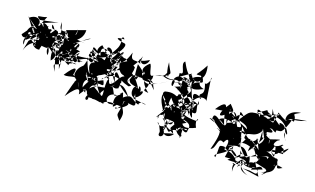

<svg xmlns="http://www.w3.org/2000/svg" viewBox="-128 -1617 3961 2412"><g transform="rotate(20 1852.0 -411.0)"><path d="M79 -712 155 -697 192 -480C1 -614 55 -572 88 -686C158 -578 145 -609 180 -732C56 -585 89 -718 137 -626C48 -625 34 -493 52 -443C-1 -480 47 -617 161 -611C96 -574 211 -640 117 -548C213 -530 203 -428 167 -499C139 -543 210 -607 295 -624L84 -698L-19 -556C22 -488 100 -577 79 -583C39 -570 43 -605 165 -592C20 -556 51 -565 50 -505C200 -621 132 -672 237 -675L90 -507L62 -370C91 -469 144 -506 204 -522C105 -534 172 -430 255 -449C255 -501 310 -543 208 -615C270 -601 312 -520 374 -596C202 -505 310 -571 253 -631C245 -599 275 -571 263 -767C198 -716 57 -747 29 -620C190 -603 160 -589 208 -601C208 -601 97 -527 269 -661C111 -658 179 -520 175 -666C190 -563 397 -504 304 -673C403 -624 285 -614 371 -623L265 -578C260 -683 400 -623 244 -554C208 -589 250 -557 411 -496C300 -603 474 -596 369 -758C199 -554 397 -565 375 -419C299 -512 408 -619 293 -572C272 -695 228 -687 308 -631C258 -601 199 -546 325 -581C355 -758 247 -676 250 -575C478 -606 407 -501 360 -510C418 -599 526 -451 436 -371C360 -587 532 -558 430 -584C511 -587 536 -474 626 -628C550 -618 419 -585 424 -579C475 -559 420 -479 315 -556C534 -376 334 -560 451 -471C391 -565 309 -615 511 -653L547 -683L486 -560L500 -443C462 -525 672 -515 724 -463C557 -484 437 -471 733 -549C503 -422 571 -415 605 -591C675 -666 616 -454 565 -456C525 -419 664 -478 708 -681C574 -533 654 -454 696 -432C685 -589 676 -519 562 -553C714 -549 589 -583 441 -501C469 -419 549 -416 491 -483C565 -494 443 -530 485 -472C538 -577 686 -545 622 -682C512 -508 538 -598 592 -426C625 -480 441 -501 576 -374C487 -325 468 -367 530 -253L482 -414L756 -434C661 -461 637 -335 658 -430C601 -452 685 -384 646 -531C584 -441 590 -460 663 -441L515 -463L571 -304C569 -362 559 -559 529 -421C496 -544 542 -540 579 -559C674 -523 802 -544 900 -564C649 -464 658 -413 756 -450C646 -398 609 -418 650 -417C698 -466 638 -312 665 -393C464 -480 680 -500 477 -392C489 -533 568 -475 610 -531C607 -495 768 -487 772 -503C600 -438 567 -559 578 -487C589 -495 680 -615 601 -555C677 -580 534 -754 654 -549C778 -736 662 -673 660 -692C635 -682 675 -658 554 -662C683 -657 583 -559 732 -502C626 -643 507 -709 542 -687C479 -568 448 -743 493 -720C542 -653 492 -479 467 -502C613 -564 487 -484 564 -480C561 -637 751 -625 580 -585C718 -605 575 -607 546 -477C608 -572 645 -497 740 -491C806 -424 807 -552 734 -454C668 -457 699 -596 748 -598C694 -627 683 -581 623 -669C658 -670 676 -743 766 -719L468 -752L388 -713C491 -740 561 -714 605 -626C620 -686 637 -752 611 -819C577 -677 648 -801 618 -872C676 -726 510 -752 610 -660C540 -635 586 -639 494 -720C524 -601 499 -629 413 -561C529 -521 493 -553 408 -714C486 -650 429 -568 409 -688C540 -558 446 -717 403 -655C465 -574 539 -601 606 -548C511 -599 366 -505 392 -597C322 -485 454 -631 384 -660C343 -657 411 -676 522 -782C422 -758 406 -772 404 -873C493 -620 393 -645 482 -595C459 -632 358 -645 470 -713C612 -712 338 -687 330 -606C343 -671 588 -700 428 -740C507 -761 430 -608 501 -639C441 -717 361 -578 321 -694C301 -517 238 -658 215 -502C409 -756 485 -742 315 -649C461 -735 457 -563 385 -658C436 -731 372 -610 264 -627C245 -607 231 -530 147 -554C232 -496 340 -489 395 -518C416 -695 391 -588 332 -658C263 -642 227 -780 274 -636C187 -683 281 -714 239 -772C115 -831 276 -665 216 -732C238 -778 274 -718 272 -700C359 -689 324 -842 187 -613C195 -741 224 -629 200 -476C222 -480 276 -700 283 -569C196 -637 235 -826 113 -745C186 -713 135 -892 -2 -784L162 -665L222 -559H184C59 -482 126 -656 130 -576C73 -687 171 -672 181 -635C219 -789 137 -648 140 -766C170 -767 254 -816 367 -851L135 -803C47 -860 136 -833 210 -869L111 -626L-17 -800ZM724 -505 747 -589 698 -529C586 -484 579 -416 676 -435C736 -514 664 -582 673 -546C606 -380 714 -478 673 -533L763 -483L822 -491ZM623 -668 820 -801C733 -779 640 -595 544 -721C620 -737 534 -604 517 -683C522 -677 737 -697 728 -882L488 -795L673 -595ZM570 -656C742 -538 591 -617 698 -694L657 -598L565 -721L449 -656L637 -600ZM570 -656C569 -655 569 -655 568 -655C568 -655 569 -655 570 -656ZM584 -667C691 -632 477 -669 491 -783C577 -687 552 -714 514 -648C714 -632 629 -553 630 -718C601 -591 508 -626 501 -630C459 -617 593 -613 709 -643L681 -616L573 -659L524 -619ZM404 -676C428 -803 326 -716 308 -775C279 -855 381 -730 394 -647C397 -576 309 -626 256 -608L482 -602L332 -749ZM231 -706 55 -574C82 -496 169 -633 133 -691L395 -618L242 -769Z M1228 -630C1268 -599 1191 -533 1268 -777C1210 -691 1202 -650 1248 -593C1209 -698 1049 -641 1025 -643C1095 -720 1076 -680 982 -773C905 -695 948 -595 1102 -664C953 -572 867 -614 889 -688C1021 -625 938 -688 938 -688C825 -775 918 -584 966 -683C935 -654 898 -580 968 -537C1029 -638 873 -551 895 -661C976 -591 1080 -463 1159 -571C1078 -615 935 -635 1037 -618C1030 -653 921 -501 989 -546C927 -526 866 -504 985 -338C973 -489 900 -412 1010 -386C991 -389 1138 -495 1209 -405C1112 -381 1193 -565 1245 -626C1171 -400 1103 -333 1122 -386C1142 -354 1178 -491 1319 -448C1203 -241 1223 -427 1198 -398C1164 -311 1233 -122 1169 -184C1140 -213 1252 -311 1304 -365C1195 -221 1111 -322 1012 -205C1045 -340 1153 -170 1065 -365C974 -459 1036 -309 940 -332C980 -361 1016 -365 926 -347C881 -472 880 -305 813 -393C818 -229 830 -255 932 -181C872 -273 872 -321 913 -385C988 -259 989 -245 911 -353C1061 -312 1157 -442 1002 -323C1012 -396 1066 -305 1159 -184C1045 -274 1057 -198 1089 -344C1014 -216 1039 -328 1145 -363C1199 -260 1120 -323 1088 -296C1066 -388 1111 -271 1001 -345C1126 -435 1133 -522 1236 -464L1073 -449C1074 -428 1031 -440 1001 -398C928 -325 895 -494 852 -564C1007 -441 876 -640 1009 -560C838 -548 822 -642 946 -643C938 -655 776 -682 948 -560C897 -611 791 -573 933 -617C809 -543 907 -385 862 -521C868 -391 672 -334 856 -232C875 -449 820 -348 855 -457C749 -377 766 -255 838 -289C891 -208 674 -224 892 -233L763 -300C790 -400 762 -427 652 -258C740 -235 827 -359 881 -162C824 -304 832 -309 754 -10C902 -226 909 -136 915 -91C1042 -262 954 -250 982 -139C868 -198 940 -348 973 -282C869 -108 974 -127 931 -162C1050 -223 964 -39 1070 -175C938 -60 1060 -23 1040 -99C1113 -107 1117 -78 1206 -168C1010 -49 1035 -114 1239 -137C1099 -180 1168 -162 1083 -89C1108 -118 1227 -74 1199 -95C1244 -80 1251 -86 1241 -101C1303 -162 1426 -119 1460 -134C1387 -22 1392 -128 1424 -90C1571 -170 1566 -213 1482 -204C1462 20 1427 -51 1507 47C1552 -119 1459 -80 1476 -207C1614 -197 1674 -145 1575 -343C1601 -263 1487 -292 1754 -254C1656 -298 1647 -198 1665 -225C1554 -246 1558 -353 1427 -223C1471 -338 1360 -324 1442 -191C1484 -330 1296 -266 1370 -92C1493 -197 1446 -330 1395 -272C1447 -274 1399 -105 1336 -114C1243 -87 1225 -251 1376 -245C1309 -213 1364 -222 1233 -394C1303 -266 1348 -342 1358 -332C1341 -346 1411 -396 1270 -517C1250 -489 1235 -542 1294 -366C1280 -427 1194 -436 1256 -583C1197 -569 1147 -583 1058 -399C1162 -435 1229 -554 1196 -467C1215 -547 1070 -388 1178 -646C1096 -516 1003 -678 994 -461C1008 -605 1159 -529 1074 -487C1226 -553 1153 -482 1252 -537C1350 -585 1337 -511 1375 -711C1359 -640 1304 -639 1201 -449C1223 -458 1334 -493 1129 -493L1256 -676C1264 -573 1324 -459 1422 -534C1439 -473 1299 -559 1314 -342C1301 -279 1335 -508 1508 -275C1378 -349 1296 -428 1365 -404C1361 -507 1255 -455 1466 -400C1565 -449 1340 -398 1471 -547C1423 -423 1502 -445 1599 -413C1578 -498 1653 -400 1619 -378C1697 -456 1662 -307 1572 -293C1502 -310 1518 -479 1593 -412C1500 -560 1495 -480 1483 -702C1701 -561 1550 -547 1729 -407C1598 -417 1723 -439 1692 -537C1631 -535 1574 -534 1605 -575C1764 -569 1680 -468 1927 -636C1706 -490 1646 -475 1587 -587C1636 -585 1591 -577 1593 -571C1623 -714 1592 -735 1617 -683C1674 -597 1463 -608 1624 -761C1658 -754 1656 -576 1713 -635C1733 -512 1623 -623 1782 -463C1720 -585 1738 -583 1545 -553C1519 -690 1557 -653 1598 -555C1439 -563 1489 -569 1436 -447C1548 -659 1581 -466 1593 -642C1479 -507 1590 -471 1442 -576C1480 -532 1362 -601 1321 -566C1394 -415 1468 -543 1461 -651C1333 -747 1380 -475 1510 -818C1473 -655 1635 -832 1441 -713C1393 -681 1457 -650 1488 -772C1546 -661 1615 -778 1606 -802C1428 -694 1472 -822 1509 -715C1445 -759 1381 -681 1371 -817C1329 -668 1290 -665 1254 -623C1142 -651 1318 -716 1224 -733C1263 -812 1291 -793 1221 -692C1197 -598 1158 -574 1140 -626C1088 -724 1221 -772 1123 -697C1193 -711 1289 -871 1239 -889C1109 -906 1098 -933 1217 -936C1196 -979 1163 -940 1192 -907C1190 -823 1189 -825 1108 -684C1006 -679 1095 -723 1052 -685C1176 -709 1077 -639 956 -606C981 -753 1141 -725 1050 -551C971 -684 947 -791 1110 -718C963 -767 1146 -839 1140 -658C1081 -809 1015 -687 1053 -698C1187 -613 1129 -653 1216 -568C1326 -711 1251 -663 1137 -643C1272 -809 1118 -814 1222 -755C1331 -675 1291 -750 1348 -686C1356 -715 1244 -603 1195 -632L1258 -678L1185 -500L1201 -620Z M2066 -641C2235 -714 1968 -605 2163 -570L2215 -573L2180 -577C2013 -629 2157 -577 2188 -678C2119 -682 2196 -664 2007 -591C1987 -618 2246 -504 2187 -407C2161 -533 2031 -554 2174 -477C2001 -321 2080 -398 2025 -307C2042 -340 1904 -298 2062 -272C2079 -298 2022 -450 2086 -278C1951 -492 1912 -363 2015 -332C2009 -464 2042 -518 2012 -472C2020 -441 2043 -422 2164 -298C2123 -350 2091 -383 2133 -542C2194 -551 2043 -504 2095 -524C2078 -444 2077 -539 1922 -497C1857 -467 1988 -300 2105 -347C2049 -345 2120 -390 2171 -483C2040 -561 2117 -497 2108 -371C2250 -378 2142 -527 2324 -390C2265 -609 2203 -534 2167 -472C2127 -410 2262 -468 2230 -336C2095 -399 2043 -294 2097 -437C2047 -380 2172 -345 2123 -410C2031 -250 1984 -294 1968 -359C1956 -362 1986 -359 2024 -187C1964 -298 1905 -352 1902 -450C2067 -328 1934 -299 2002 -314C1946 -199 2054 -225 2071 -32C2092 -121 2118 -250 2110 -230C2103 -322 2029 -358 1924 -155C1994 -222 1916 -72 1959 -201C2027 -197 2035 -329 1965 -257C2048 -262 2008 -182 2145 -181C2295 -86 2305 -137 2260 -120C2180 -196 2199 -277 2319 -289C2239 -188 2175 -243 2199 -259C2245 -345 2254 -183 2180 -348C2065 -207 2143 -223 2109 -306C2021 -278 2198 -330 2078 -265C2177 -267 2109 -137 2086 -251C2135 -167 2045 -5 1967 -96C1968 -130 2041 2 2030 12C2012 91 2125 47 2071 -30C2071 -70 2022 -65 2094 -82C2055 -133 2002 -175 2005 -174C2091 -159 2098 -155 2069 -63C2003 58 2069 -4 2196 -32C2162 -124 2199 -3 2058 -113C2194 38 2089 -79 2246 -93C2121 -82 2121 -63 2207 -30C2143 66 2012 27 2067 -161C2000 -200 2153 -169 2195 -176C2085 -29 2165 -91 2254 -87C2228 -53 2209 -206 2283 -109C2276 -87 2286 -270 2295 -8L2246 -104C2372 -10 2259 -4 2209 -103C2257 -128 2291 -181 2207 -183C2240 -309 2196 -315 2188 -383C2174 -363 2178 -281 2418 -282C2463 -333 2375 -322 2442 -201C2346 -152 2235 -122 2258 -274C2167 -226 2201 -150 2136 -265C2166 -145 2139 -118 2090 -132C2231 -238 2169 -129 2311 -219C2276 -221 2144 -307 2155 -228C2242 -146 2362 -49 2354 -136C2364 -181 2377 -233 2209 -253C2245 -220 2202 -257 2252 -358C2124 -252 2116 -123 2270 -92C2191 -92 2305 -161 2303 -137C2398 -170 2314 -57 2232 -223C2263 -249 2306 -303 2225 -277C2197 -419 2243 -290 2334 -463C2293 -350 2124 -367 2315 -452C2191 -354 2165 -257 2245 -365C2208 -207 2144 -166 2198 -335C2280 -215 2195 -342 2259 -356C2213 -167 2287 -316 2167 -361C2039 -484 2221 -468 2290 -333C2295 -244 2296 -420 2298 -501C2333 -518 2397 -433 2362 -529C2340 -427 2444 -334 2294 -372C2275 -490 2319 -406 2352 -300C2287 -328 2314 -400 2158 -432C2118 -365 2166 -460 2100 -429C2210 -461 2222 -386 2259 -460C2337 -631 2215 -493 2312 -406C2399 -575 2311 -406 2120 -437C2102 -539 2084 -356 2199 -561C2261 -644 2185 -610 2201 -704C2220 -645 2261 -511 2336 -434C2260 -554 2227 -628 2352 -585C2381 -504 2373 -632 2359 -571C2301 -651 2433 -579 2352 -775C2375 -717 2436 -860 2406 -856L2450 -557C2440 -597 2324 -613 2272 -467C2229 -544 2171 -504 2204 -594C2174 -582 2113 -747 2117 -725C2202 -766 2188 -805 2295 -821C2306 -727 2192 -722 2163 -819C2153 -654 2018 -639 2194 -626C2190 -616 2164 -675 2058 -566C2144 -581 2105 -597 2197 -738C2210 -678 2180 -595 2368 -691C2241 -712 2320 -805 2276 -836C2180 -835 2216 -802 2312 -986C2363 -799 2249 -779 2294 -841C2371 -711 2287 -791 2213 -703C2273 -786 2116 -760 2164 -824C1981 -713 2024 -699 2014 -778C2108 -767 1970 -893 2031 -937C2145 -729 2104 -887 2193 -656C1983 -742 2115 -765 2098 -701L2198 -722C2011 -786 2092 -730 2091 -598C2020 -759 1986 -626 1854 -679C1936 -748 1911 -708 1842 -859C1853 -668 1928 -636 1872 -756C1849 -633 1781 -676 1705 -629C1852 -709 1840 -639 1830 -672C1967 -613 2010 -742 1985 -592C1937 -585 1954 -823 2131 -700C2019 -723 1993 -578 2155 -661C2131 -767 2212 -763 2129 -792C2254 -599 2224 -783 2106 -664L1966 -640L2040 -658Z M3258 74C3385 96 3354 89 3345 10C3308 -1 3190 83 3281 -48L3449 -11C3399 24 3511 -57 3413 78C3524 -33 3510 -7 3399 46C3660 -21 3444 -145 3636 -97C3514 -28 3614 -124 3498 -189C3606 -40 3534 -199 3372 -227C3462 -220 3433 -349 3464 -316C3518 -142 3456 -125 3440 -218C3388 -45 3469 -207 3326 -142C3473 -221 3567 -102 3519 -84C3613 -237 3436 -171 3538 -161C3377 -244 3441 -286 3387 -344C3357 -281 3364 -410 3345 -417C3401 -313 3320 -349 3465 -216C3556 -264 3492 -250 3540 -272C3577 -313 3679 -418 3588 -285C3561 -265 3398 -289 3445 -246C3641 -288 3572 -223 3569 -326C3474 -354 3589 -369 3532 -372C3492 -319 3380 -295 3456 -397C3571 -463 3324 -364 3298 -361C3383 -353 3355 -446 3285 -329C3428 -434 3441 -329 3298 -416C3284 -377 3285 -338 3155 -145C3154 -319 3230 -105 3233 -223C3290 -109 3144 -278 3002 -205C3103 -193 3028 -379 3200 -259C3213 -365 3191 -381 3276 -206C3092 -371 3157 -239 3055 -287C3046 -404 3167 -314 3238 -447C3281 -368 3230 -360 3318 -380C3250 -420 3342 -364 3251 -274L3237 -477C3294 -366 3307 -319 3305 -435C3307 -455 3251 -384 3331 -500C3144 -435 3486 -452 3312 -513C3552 -516 3488 -534 3299 -672C3501 -697 3594 -435 3518 -533C3487 -504 3559 -431 3559 -431C3505 -466 3532 -628 3409 -619C3434 -486 3469 -487 3527 -654C3550 -735 3537 -725 3723 -757C3518 -677 3527 -750 3471 -665C3447 -693 3450 -808 3618 -828C3483 -755 3579 -804 3571 -693C3417 -728 3555 -607 3350 -735C3351 -564 3265 -542 3399 -485C3423 -658 3376 -588 3330 -617C3405 -562 3341 -587 3199 -632C3224 -618 3324 -573 3265 -755C3345 -616 3388 -572 3186 -630C3255 -686 3252 -574 3357 -720C3195 -594 3173 -727 3188 -647L3367 -718C3395 -701 3243 -646 3208 -716C3091 -630 3055 -640 3147 -644C3159 -598 3113 -730 3148 -599C3009 -741 3178 -665 3186 -640C2992 -622 3017 -636 2918 -489C2913 -454 3026 -399 2924 -389C2865 -489 2823 -582 2784 -540C2897 -452 3022 -479 3051 -402C2949 -451 2779 -510 2882 -430C3033 -531 2828 -398 2778 -390C2732 -526 2837 -610 2876 -493C2801 -365 2824 -575 2872 -273C2829 -505 2876 -570 2966 -532C2841 -642 2936 -531 2897 -467C2867 -425 2837 -515 2822 -492C2946 -427 2855 -383 2837 -421C2837 -421 2732 -460 2677 -400C2816 -353 2775 -256 2723 -477C2653 -417 2633 -468 2748 -633C2841 -536 2852 -545 2586 -502C2673 -639 2708 -609 2711 -555C2808 -580 2851 -485 2767 -564C2746 -534 2793 -526 2782 -394C2794 -247 2579 -541 2595 -375C2613 -391 2699 -309 2559 -374C2617 -396 2777 -223 2769 -276C2622 -284 2717 -302 2747 -264C2643 -329 2781 -219 2742 -271C2732 -245 2766 -238 2703 -14C2776 -37 2733 -206 2828 -145C2878 -256 2906 -157 2867 -69C2978 -41 2987 -116 2928 -243C2962 -222 2841 -215 2961 -150C2833 -95 2908 -150 3037 -167C3035 -336 2940 -375 2986 -342C2930 -350 3052 -386 3047 -332C2919 -379 2866 -247 2953 -274C2959 -324 3046 -313 3008 -263C2992 -212 3079 -237 3006 -170C2993 -221 2932 -167 3040 -156L2982 -415C3181 -182 3193 -328 3228 -337C3180 -278 3220 -149 3324 -88C3290 -174 3295 -106 3170 -90C3055 -259 3013 -96 3016 -214C3149 -35 3140 -87 3160 -65C3326 -174 3332 -211 3205 -211C3391 -26 3315 -192 3271 57L3407 6C3350 -72 3322 85 3163 26C3128 -36 3271 80 3112 -31C3219 37 3200 -57 3046 -27C3228 -120 3198 -119 3228 37C3247 -47 3197 45 2949 42C3076 -82 3125 22 3060 -122C3216 13 3058 -119 3104 -94C3029 -58 3076 32 2911 -119C3131 -31 3048 19 2908 20C2946 -199 2875 -57 2963 -152C2921 4 2720 22 2795 64C2812 -79 2765 -97 2857 -100C2928 -38 2983 -83 3057 25C3001 39 3111 -33 3097 87C3173 -68 3039 10 3168 93C3071 4 3062 85 3023 60C3173 10 2984 -17 3055 164C3026 13 3184 -67 3122 -20C3203 46 3083 -102 3151 37C3149 28 3093 112 3257 140C3136 110 3082 -18 3196 27C3206 -77 3369 -8 3281 -58L3389 109L3166 77Z"/></g></svg>

Font: CISF Camouflage Kit
Style: Mdz
Weight: 400
Designer: Robert Jablonski, Jasper
Foundry: Cannot Into Space Fonts
Version: Version 1.270